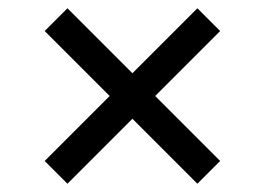

<svg xmlns="http://www.w3.org/2000/svg" viewBox="-20 -534 640 464"><path d="M88 -145 245 -302 88 -459 143 -514 300 -357 457 -514 512 -459 355 -302 512 -145 457 -90 300 -247 143 -90Z"/></svg>

Font: IBM Plex Serif SmBld
Style: Regular
Weight: 600
Designer: Mike Abbink, Paul van der Laan, Pieter van Rosmalen
Foundry: Bold Monday
Version: Version 3.001